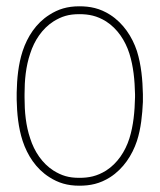

<svg xmlns="http://www.w3.org/2000/svg" viewBox="-20 -591 509 610"><path d="M58 -286C58 -288 58 -290 58 -292C58 -336 62 -380 76 -421C89 -462 114 -500 150 -523C176 -539 198 -546 232 -546C262 -546 288 -541 317 -523C353 -500 378 -462 391 -421C404 -380 408 -336 409 -292V-284C409 -283 409 -283 409 -283C409 -283 409 -282 409 -282C408 -237 404 -192 391 -151C378 -110 353 -72 317 -49C288 -31 262 -26 232 -26C198 -26 176 -33 150 -49C114 -72 89 -110 76 -151C62 -192 58 -236 58 -281C58 -283 58 -284 58 -286ZM415 -143C428 -183 432 -226 434 -267C434 -268 434 -269 434 -271C434 -272 434 -279 434 -292C433 -337 429 -384 415 -429C400 -474 372 -517 330 -544C297 -565 266 -571 232 -571C194 -571 165 -562 137 -544C94 -517 67 -474 52 -429C38 -386 34 -341 33 -297C33 -294 33 -291 33 -286C33 -281 33 -277 33 -274C34 -231 38 -186 52 -143C67 -98 94 -55 137 -28C165 -10 194 -1 232 -1C266 -1 297 -7 330 -28C372 -55 400 -98 415 -143Z"/></svg>

Font: LS
Style: Light
Weight: 300
Designer: BSozoo
Foundry: BSozoo
Version: Version 001.000